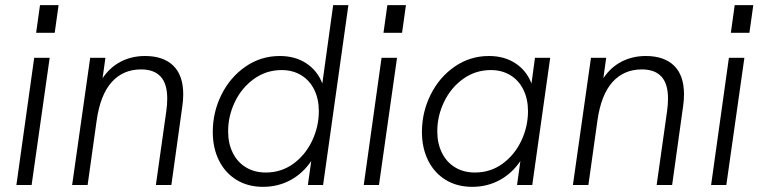

<svg xmlns="http://www.w3.org/2000/svg" viewBox="-20 -717 2948 744"><path d="M112.5 -493H172.5L102.5 0H43.5ZM135 -697H207L192 -590H120Z M329.5 -493H388.5L377.5 -414Q406.5 -457 448.8 -478.5Q491 -500 542 -500Q613 -500 651.5 -462.5Q690 -425 690 -351.5Q690 -328 686.5 -305L644 0H584L624.5 -287Q628 -311.5 628 -335.5Q628 -392.5 602.5 -420.2Q577 -448 526.5 -448Q457 -448 412.8 -398.8Q368.5 -349.5 354.5 -249.5L319.5 0H259.5Z M804.5 -205.5Q804.5 -282.5 838.2 -350.2Q872 -418 931.5 -459Q991 -500 1064 -500Q1124.5 -500 1167.5 -471.2Q1210.5 -442.5 1229 -393.5L1271 -697H1330L1232 0H1173L1186 -93Q1153.5 -45 1105.5 -19Q1057.5 7 999 7Q940.5 7 896.5 -20Q852.5 -47 828.5 -95.2Q804.5 -143.5 804.5 -205.5ZM1010 -48.5Q1069.5 -48.5 1116.2 -82.2Q1163 -116 1189.2 -171Q1215.5 -226 1215.5 -286.5Q1215.5 -333 1197.8 -369.2Q1180 -405.5 1147.2 -425.5Q1114.5 -445.5 1071.5 -445.5Q1012 -445.5 964.5 -411.5Q917 -377.5 890.5 -322.8Q864 -268 864 -208Q864 -161 882 -124.8Q900 -88.5 933 -68.5Q966 -48.5 1010 -48.5Z M1458.5 -493H1518.5L1448.5 0H1389.5ZM1481 -697H1553L1538 -590H1466Z M1615 -205.5Q1615 -282.5 1648.8 -350.2Q1682.5 -418 1742 -459Q1801.5 -500 1874.5 -500Q1935 -500 1978 -471.2Q2021 -442.5 2039.5 -393.5L2053 -493H2112L2042.5 0H1983.5L1996.5 -93Q1964 -45 1916 -19Q1868 7 1809.5 7Q1751 7 1707 -20Q1663 -47 1639 -95.2Q1615 -143.5 1615 -205.5ZM1820.5 -48.5Q1880 -48.5 1926.8 -82.2Q1973.5 -116 1999.8 -171Q2026 -226 2026 -286.5Q2026 -333 2008.2 -369.2Q1990.5 -405.5 1957.8 -425.5Q1925 -445.5 1882 -445.5Q1822.5 -445.5 1775 -411.5Q1727.5 -377.5 1701 -322.8Q1674.5 -268 1674.5 -208Q1674.5 -161 1692.5 -124.8Q1710.5 -88.5 1743.5 -68.5Q1776.5 -48.5 1820.5 -48.5Z M2270 -493H2329L2318 -414Q2347 -457 2389.2 -478.5Q2431.5 -500 2482.5 -500Q2553.5 -500 2592 -462.5Q2630.5 -425 2630.5 -351.5Q2630.5 -328 2627 -305L2584.5 0H2524.5L2565 -287Q2568.5 -311.5 2568.5 -335.5Q2568.5 -392.5 2543 -420.2Q2517.5 -448 2467 -448Q2397.5 -448 2353.2 -398.8Q2309 -349.5 2295 -249.5L2260 0H2200Z M2804.5 -493H2864.5L2794.5 0H2735.5ZM2827 -697H2899L2884 -590H2812Z"/></svg>

Font: HK Grotesk Light
Style: Italic
Weight: 300
Italic angle: -16°
Designer: Alfredo Marco Pradil
Foundry: Hanken Design Co.
Version: Version 3.001